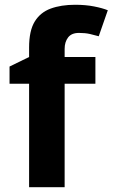

<svg xmlns="http://www.w3.org/2000/svg" viewBox="-20 -785 472 805"><path d="M380 -434H251V0H102V-434H20V-506L102 -546V-586Q102 -656 125.5 -694.5Q149 -733 192.5 -749Q236 -765 295 -765Q339 -765 374.5 -758Q410 -751 432 -742L394 -633Q377 -638 357 -642.5Q337 -647 311 -647Q280 -647 265.5 -628Q251 -609 251 -580V-546H380Z"/></svg>

Font: Noto Sans Nag Mundari
Style: Bold
Weight: 700
Version: Version 1.000